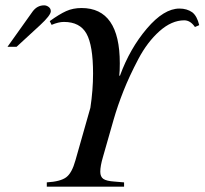

<svg xmlns="http://www.w3.org/2000/svg" viewBox="-20 -698 765 718"><path d="M725 -604 709 -597Q692 -622 669 -622Q622 -622 576.5 -581.5Q531 -541 497.5 -477.5Q464 -414 442 -358.5Q420 -303 405 -251L365 -111Q355 -77 355 -56Q355 -37 366.5 -29Q378 -21 408 -19L444 -16V0H155V-16Q206 -19 227.5 -35Q249 -51 262 -98L318 -295Q328 -361 328 -423Q328 -528 303.5 -572Q279 -616 219 -616Q199 -616 173 -605L166 -619Q202 -645 227.5 -656.5Q253 -668 285 -668Q428 -668 428 -461Q428 -431 426 -415H429V-416Q466 -517 529.5 -591.5Q593 -666 651 -666Q679 -666 699 -652Q717 -638 725 -604ZM8 -523 102 -655Q119 -678 145 -678Q154 -678 162 -672Q170 -666 170 -656Q170 -641 130 -604L42 -523Z"/></svg>

Font: STIX
Style: Italic
Weight: 400
Italic angle: -16.33°
Designer: MicroPress Inc., with final additions and corrections provided by Coen Hoffman, Elsevier (retired)
Version: Version 1.1.1